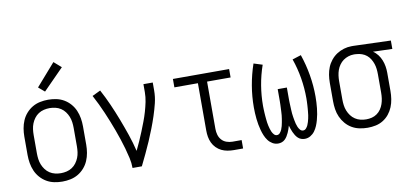

<svg xmlns="http://www.w3.org/2000/svg" viewBox="-71 -995 2642 1238"><g transform="rotate(-10 1250.0 -376.5)"><path d="M250 8Q223 8 196.5 2.5Q170 -3 147 -16.5Q124 -30 106 -50.5Q88 -71 77.5 -95.5Q67 -120 62.5 -146.5Q58 -173 58 -200V-320Q58 -347 62.5 -373.5Q67 -400 77.5 -424.5Q88 -449 106 -469.5Q124 -490 147 -503.5Q170 -517 196.5 -522.5Q223 -528 250 -528Q277 -528 303.5 -522.5Q330 -517 353 -503.5Q376 -490 394 -469.5Q412 -449 422.5 -424.5Q433 -400 437.5 -373.5Q442 -347 442 -320V-200Q442 -173 437.5 -146.5Q433 -120 422.5 -95.5Q412 -71 394 -50.5Q376 -30 353 -16.5Q330 -3 303.5 2.5Q277 8 250 8ZM250 -47Q269 -47 288 -51.5Q307 -56 323 -66.5Q339 -77 350.5 -92.5Q362 -108 369 -125.5Q376 -143 378.5 -162Q381 -181 381 -200V-320Q381 -339 378.5 -358Q376 -377 369 -394.5Q362 -412 350.5 -427.5Q339 -443 323 -453.5Q307 -464 288 -468.5Q269 -473 250 -473Q231 -473 212 -468.5Q193 -464 177 -453.5Q161 -443 149.5 -427.5Q138 -412 131 -394.5Q124 -377 121.5 -358Q119 -339 119 -320V-200Q119 -181 121.5 -162Q124 -143 131 -125.5Q138 -108 149.5 -92.5Q161 -77 177 -66.5Q193 -56 212 -51.5Q231 -47 250 -47ZM240 -583 200 -617 326 -761 374 -719Z M710 0Q710 -33 702.5 -66Q695 -99 686 -131Q677 -163 666.5 -194.5Q656 -226 644.5 -257.5Q633 -289 620.5 -320Q608 -351 595 -381.5Q582 -412 567.5 -442Q553 -472 537 -502L591 -528Q618 -478 641 -426Q664 -374 684.5 -320.5Q705 -267 723.5 -213Q742 -159 755 -104Q769 -133 782 -162Q795 -191 807 -221Q819 -251 830.5 -281Q842 -311 851 -342Q860 -373 866.5 -404.5Q873 -436 873 -468V-520H934V-468Q934 -426 924 -385.5Q914 -345 901 -305.5Q888 -266 873 -227.5Q858 -189 841.5 -150.5Q825 -112 807 -74.5Q789 -37 771 0Z M1374 0Q1354 0 1333 -3.5Q1312 -7 1293.5 -16Q1275 -25 1260 -40Q1245 -55 1236 -74Q1227 -93 1223.5 -113.5Q1220 -134 1220 -155V-465H1066V-520H1434V-465H1280V-155Q1280 -135 1285.5 -116Q1291 -97 1304 -82.5Q1317 -68 1336 -61.5Q1355 -55 1374 -55H1434V0Z M1663 8Q1643 8 1626 -2Q1609 -12 1597.5 -27.5Q1586 -43 1578.5 -61Q1571 -79 1566 -97.5Q1561 -116 1557.5 -134.5Q1554 -153 1552 -172.5Q1550 -192 1549 -211Q1548 -230 1548 -249Q1548 -320 1560 -390.5Q1572 -461 1595 -528L1652 -510Q1630 -447 1619 -381Q1608 -315 1608 -248Q1608 -237 1608.5 -226Q1609 -215 1609.5 -204Q1610 -193 1611 -182Q1612 -171 1613 -160Q1614 -149 1615.5 -138Q1617 -127 1619.5 -116.5Q1622 -106 1625 -95.5Q1628 -85 1632.5 -75Q1637 -65 1645 -56Q1653 -47 1664 -47Q1676 -47 1684 -56.5Q1692 -66 1696.5 -76.5Q1701 -87 1704 -98.5Q1707 -110 1709 -121.5Q1711 -133 1713 -144.5Q1715 -156 1716 -167.5Q1717 -179 1717.5 -190.5Q1718 -202 1718.5 -213.5Q1719 -225 1719.5 -236.5Q1720 -248 1720 -260V-338H1780V-260Q1780 -248 1780.5 -236.5Q1781 -225 1781.5 -213.5Q1782 -202 1782.5 -190.5Q1783 -179 1784 -167.5Q1785 -156 1787 -144.5Q1789 -133 1791 -121.5Q1793 -110 1796 -98.5Q1799 -87 1803.5 -76.5Q1808 -66 1816 -56.5Q1824 -47 1836 -47Q1847 -47 1855 -56Q1863 -65 1867.5 -75Q1872 -85 1875 -95.5Q1878 -106 1880.5 -116.5Q1883 -127 1884.5 -138Q1886 -149 1887 -160Q1888 -171 1889 -182Q1890 -193 1890.5 -204Q1891 -215 1891.5 -226Q1892 -237 1892 -248Q1892 -315 1881 -381Q1870 -447 1848 -510L1905 -528Q1928 -461 1940 -390.5Q1952 -320 1952 -249Q1952 -230 1951 -211Q1950 -192 1948 -172.5Q1946 -153 1942.5 -134.5Q1939 -116 1934 -97.5Q1929 -79 1921.5 -61Q1914 -43 1902.5 -27.5Q1891 -12 1874 -2Q1857 8 1837 8Q1825 8 1813.5 4Q1802 0 1793 -8.5Q1784 -17 1777.5 -27.5Q1771 -38 1766 -49Q1761 -60 1757 -71.5Q1753 -83 1750 -94Q1747 -83 1743 -71.5Q1739 -60 1734 -49Q1729 -38 1722.5 -27.5Q1716 -17 1707 -8.5Q1698 0 1686.5 4Q1675 8 1663 8Z M2249 8Q2222 8 2195.5 2.5Q2169 -3 2146 -16.5Q2123 -30 2105.5 -50.5Q2088 -71 2077 -95.5Q2066 -120 2062 -146.5Q2058 -173 2058 -200V-320Q2058 -346 2062 -371.5Q2066 -397 2075.5 -420.5Q2085 -444 2101.5 -464.5Q2118 -485 2139.5 -499Q2161 -513 2186 -520.5Q2211 -528 2236 -528Q2240 -528 2243.5 -528Q2247 -528 2250 -528L2493 -520V-465L2367 -469Q2385 -457 2398 -440Q2411 -423 2419 -403Q2427 -383 2430.5 -362Q2434 -341 2434 -320V-200Q2434 -174 2430 -147.5Q2426 -121 2416 -96.5Q2406 -72 2389.5 -51.5Q2373 -31 2350.5 -17Q2328 -3 2302 2.5Q2276 8 2249 8ZM2249 -47Q2268 -47 2286 -51.5Q2304 -56 2319.5 -67Q2335 -78 2345.5 -93.5Q2356 -109 2362 -126.5Q2368 -144 2370.5 -162.5Q2373 -181 2373 -200V-320Q2373 -338 2371 -355.5Q2369 -373 2363.5 -389.5Q2358 -406 2348.5 -421.5Q2339 -437 2325.5 -448Q2312 -459 2295 -465Q2278 -471 2261 -472L2250 -473Q2248 -473 2245.5 -473Q2243 -473 2241 -473Q2223 -473 2205 -467Q2187 -461 2172.5 -450.5Q2158 -440 2147 -424.5Q2136 -409 2130 -392Q2124 -375 2121.5 -356.5Q2119 -338 2119 -320V-200Q2119 -181 2121.5 -162Q2124 -143 2131 -125.5Q2138 -108 2149.5 -92.5Q2161 -77 2177 -66.5Q2193 -56 2211.5 -51.5Q2230 -47 2249 -47Z"/></g></svg>

Font: Iosevka SS04 Light
Style: Regular
Weight: 300
Monospace: yes
Designer: Belleve Invis
Foundry: Belleve Invis
Version: Version 19.0.0; ttfautohint (v1.8.4)